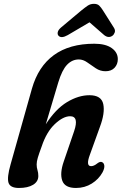

<svg xmlns="http://www.w3.org/2000/svg" viewBox="-20 -946 620 977"><path d="M192.5 -202Q178.5 -164 172.5 -144Q166.5 -124 166.5 -109.5Q166.5 -93.5 170.8 -80.2Q175 -67 175 -50.5Q175 -22 148.5 -5.8Q122 10.5 76.5 10.5Q31.5 10.5 23.2 -16.5Q15 -43.5 34 -110L142.5 -495Q174.5 -607.5 254 -665.5Q333.5 -723.5 460 -723.5Q517 -723.5 548.2 -701.5Q579.5 -679.5 579.5 -645Q579.5 -619 563 -601.2Q546.5 -583.5 517 -583.5Q490 -583.5 467.5 -598.5Q445 -613.5 424 -628.5Q403 -643.5 381 -643.5Q347 -643.5 321.2 -616.5Q295.5 -589.5 276.5 -526.5L213 -313.5Q263 -391.5 321.2 -426.5Q379.5 -461.5 435 -461.5Q496 -461.5 505.5 -416.2Q515 -371 488.5 -300.5L437.5 -159Q415.5 -100.5 443.5 -100.5Q450.5 -100.5 458.2 -103.8Q466 -107 476.5 -115.5Q490.5 -126 500 -120.5Q509 -116.5 510.8 -103.2Q512.5 -90 502 -69.5Q482.5 -34 446.8 -11.8Q411 10.5 366.5 10.5Q310 10.5 296.8 -26.8Q283.5 -64 304.5 -124.5L357 -278Q383 -354.5 337 -354.5Q301.5 -354.5 259.2 -314.8Q217 -275 192.5 -202ZM325 -767.5Q291.5 -748.5 277.5 -764.5Q271.5 -771.5 274 -782.8Q276.5 -794 290.5 -806L393 -892Q412 -907.5 426 -917Q440 -926.5 458 -926.5Q476 -926.5 485.2 -917.2Q494.5 -908 504.5 -892L560.5 -803.5Q567.5 -791.5 563.8 -780.8Q560 -770 552 -764Q532 -750 510 -767.5L435.5 -832.5Z"/></svg>

Font: Fraunces 72pt SuperSoft SemiBold
Style: Italic
Weight: 600
Italic angle: -16°
Version: Version 1.000;[b76b70a41]